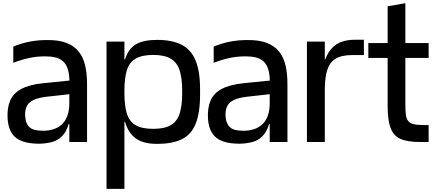

<svg xmlns="http://www.w3.org/2000/svg" viewBox="-20 -897 2744 1213"><path d="M418 0V-307Q418 -313 418 -322.5Q418 -332 418.5 -342Q419 -352 419 -361Q419 -370 419 -374Q419 -425 409 -458Q399 -491 379 -509Q359 -527 330.5 -534Q302 -541 266 -541Q213 -541 163.5 -530.5Q114 -520 64 -500V-603Q119 -625 170 -634.5Q221 -644 276 -644Q352 -645 401 -625.5Q450 -606 478.5 -569.5Q507 -533 518.5 -481.5Q530 -430 530 -365V0ZM227 11Q166 11 122.5 -4Q79 -19 55.5 -54Q32 -89 28 -146Q24 -214 44 -261Q64 -308 114.5 -335Q165 -362 250 -371L438 -390V-304L275 -286Q201 -278 168.5 -250.5Q136 -223 139 -164Q142 -123 158 -102.5Q174 -82 201.5 -76Q229 -70 264 -71Q291 -72 318 -80.5Q345 -89 367.5 -108Q390 -127 404 -161Q418 -195 418 -247L436 -113H414Q399 -64 372.5 -37Q346 -10 309.5 0Q273 10 227 11Z M653 296V-634H766V-522H770Q791 -589 838.5 -617Q886 -645 973 -645Q1066 -645 1126 -615Q1186 -585 1215 -516.5Q1244 -448 1244 -331V-301Q1244 -181 1215 -112.5Q1186 -44 1126 -16Q1066 12 973 12Q886 12 838.5 -22Q791 -56 770 -127H766V296ZM948 -83Q1020 -83 1060 -107Q1100 -131 1115.5 -181Q1131 -231 1131 -309V-324Q1131 -402 1115 -452Q1099 -502 1059 -526Q1019 -550 948 -550Q876 -550 836 -526Q796 -502 781 -452Q766 -402 766 -324V-309Q766 -231 781 -181Q796 -131 835.5 -107Q875 -83 948 -83Z M1684 0V-307Q1684 -313 1684 -322.5Q1684 -332 1684.5 -342Q1685 -352 1685 -361Q1685 -370 1685 -374Q1685 -425 1675 -458Q1665 -491 1645 -509Q1625 -527 1596.5 -534Q1568 -541 1532 -541Q1479 -541 1429.5 -530.5Q1380 -520 1330 -500V-603Q1385 -625 1436 -634.5Q1487 -644 1542 -644Q1618 -645 1667 -625.5Q1716 -606 1744.5 -569.5Q1773 -533 1784.5 -481.5Q1796 -430 1796 -365V0ZM1493 11Q1432 11 1388.5 -4Q1345 -19 1321.5 -54Q1298 -89 1294 -146Q1290 -214 1310 -261Q1330 -308 1380.5 -335Q1431 -362 1516 -371L1704 -390V-304L1541 -286Q1467 -278 1434.5 -250.5Q1402 -223 1405 -164Q1408 -123 1424 -102.5Q1440 -82 1467.5 -76Q1495 -70 1530 -71Q1557 -72 1584 -80.5Q1611 -89 1633.5 -108Q1656 -127 1670 -161Q1684 -195 1684 -247L1702 -113H1680Q1665 -64 1638.5 -37Q1612 -10 1575.5 0Q1539 10 1493 11Z M1919 0V-634H2032V-522H2035Q2052 -567 2078 -594Q2104 -621 2140 -633.5Q2176 -646 2224 -646H2279V-549H2204Q2137 -549 2099.5 -525.5Q2062 -502 2047 -453.5Q2032 -405 2032 -328V0Z M2632 0Q2553 0 2509 -20Q2465 -40 2447 -90Q2429 -140 2429 -227V-435H2541V-241Q2541 -202 2543.5 -176.5Q2546 -151 2556.5 -135.5Q2567 -120 2590 -113.5Q2613 -107 2654 -107H2688V0ZM2307 -531V-625H2688V-531ZM2429 -296V-857L2541 -877V-296Z"/></svg>

Font: Matangi
Style: Bold
Weight: 700
Designer: Prashant Pant
Foundry: The Graphic Ant
Version: Version 3.002